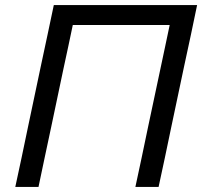

<svg xmlns="http://www.w3.org/2000/svg" viewBox="-20 -733 793 753"><path d="M40 0Q52.5 -59 64.5 -114Q76 -169 90 -236L140 -473Q154.5 -541 166.5 -597Q178.5 -653 191 -713H753Q741 -654.5 729 -598Q716.5 -541 702 -472.5L652 -236Q638 -169 626.5 -114Q614.5 -59 602 0H511Q523.5 -59 535.5 -114.5Q547 -169.5 561 -236.5L609 -462.5Q619 -510 628 -552Q637 -594 645.5 -635H265.5Q256.5 -594 248 -552Q239 -510 228.5 -461.5L181 -236Q166.5 -169 155 -114Q143.5 -59 131 0Z"/></svg>

Font: Heraclito
Style: Italic
Weight: 400
Italic angle: -12°
Designer: Kostas Bartsokas (font) & Cristiano Sobral (main changes)
Foundry: Kostas Bartsokas (font) & Cristiano Sobral (main changes)
Version: Version 1.00;July 8, 2020;FontCreator 13.0.0.2655 64-bit